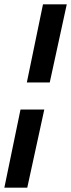

<svg xmlns="http://www.w3.org/2000/svg" viewBox="-52 -692 326 880"><path d="M71 -314H176L254 -672H145ZM-32 168H73L151 -190H42Z"/></svg>

Font: Racing Sans One
Style: Regular
Weight: 400
Designer: Pablo Impallari, Rodrigo Fuenzalida
Foundry: Pablo Impallari, Rodrigo Fuenzalida
Version: Version 1.001